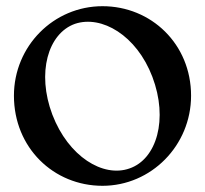

<svg xmlns="http://www.w3.org/2000/svg" viewBox="-20 -585 662 620"><path d="M311 15C468 15 597 -115 597 -276C597 -443 468 -565 311 -565C153 -565 25 -436 25 -276C25 -108 153 15 311 15ZM398 -41C313 -11 201 -79 149 -215C98 -350 135 -477 222 -508C308 -537 421 -471 472 -337C524 -200 486 -71 398 -41Z"/></svg>

Font: Basteleur Moonlight
Style: Regular
Weight: 300
Designer: Keussel
Foundry: Keussel Studio
Version: Version 1.300;Glyphs 3.2 (3192)